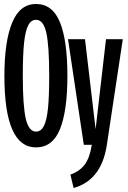

<svg xmlns="http://www.w3.org/2000/svg" viewBox="-20 -724 640 960"><path d="M2 -344Q2 -516 40.5 -610Q79 -704 160 -704Q243 -704 280 -612Q317 -520 317 -345Q317 -170 280 -78.5Q243 13 160 13Q2 13 2 -344ZM226 -345Q226 -496 211.5 -560.5Q197 -625 160 -625Q135 -625 120.5 -596Q106 -567 100 -506.5Q94 -446 94 -344Q94 -194 109 -130Q124 -66 160 -66Q185 -66 199.5 -94.5Q214 -123 220 -183Q226 -243 226 -345ZM332 149Q378 133 403.5 99Q429 65 439 0H399L320 -528H405L458 -78L510 -528H594L514 2Q487 177 348 216Z"/></svg>

Font: Fira Mono Medium
Style: Regular
Weight: 500
Designer: Carrois Corporate & Edenspiekermann AG
Foundry: Carrois Corporate GbR & Edenspiekermann AG
Version: Version 3.206